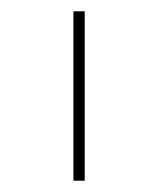

<svg xmlns="http://www.w3.org/2000/svg" viewBox="-20 -790 280 340"><path d="M110 -770H130V-470H110Z"/></svg>

Font: Enso Thin
Style: Regular
Weight: 100
Designer: Coji Morishita
Foundry: UNDERFOREST DESIGN
Version: Version 1.000